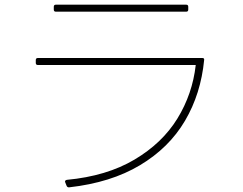

<svg xmlns="http://www.w3.org/2000/svg" viewBox="-20 -765 1040 821"><path d="M219 -745H776Q785 -745 785 -736V-724Q785 -715 776 -715H219Q210 -715 210 -724V-736Q210 -745 219 -745ZM133 -496V-508Q133 -517 142 -517H845Q854 -517 853 -509Q839 -364 771 -248.5Q703 -133 578.5 -58.5Q454 16 276 36H274Q268 36 265 30L259 15L258 11Q258 6 266 4Q436 -12 555 -82.5Q674 -153 738.5 -258Q803 -363 817 -487H142Q133 -487 133 -496Z"/></svg>

Font: LINE Seed JP_TTF Thin
Style: Regular
Weight: 250
Designer: LY Corporation & Fontrix & Fontworks
Version: Version 1.008